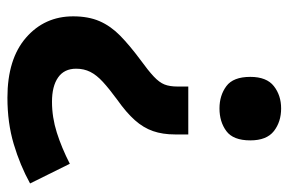

<svg xmlns="http://www.w3.org/2000/svg" viewBox="-150 -614 777 517"><g transform="rotate(-90 238.5 -355.5)"><path d="M135 -273Q135 -306 144 -332Q153 -358 173.5 -381Q194 -404 228 -428Q258 -450 276.5 -467Q295 -484 303.5 -501Q312 -518 312 -539Q312 -571 288.5 -587.5Q265 -604 223 -604Q181 -604 140 -591Q99 -578 56 -556L3 -663Q52 -690 109 -707Q166 -724 234 -724Q338 -724 395.5 -674Q453 -624 453 -547Q453 -506 440 -476Q427 -446 401 -420.5Q375 -395 336 -366Q307 -345 291 -330Q275 -315 269.5 -301Q264 -287 264 -266V-237H135ZM119 -70Q119 -116 144 -134.5Q169 -153 205 -153Q240 -153 265 -134.5Q290 -116 290 -70Q290 -26 265 -6.5Q240 13 205 13Q169 13 144 -6.5Q119 -26 119 -70Z"/></g></svg>

Font: Noto Sans Javanese
Style: Regular
Weight: 400
Designer: Monotype Design Team
Foundry: Monotype Imaging Inc.
Version: Version 2.004